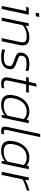

<svg xmlns="http://www.w3.org/2000/svg" viewBox="1300 -2014 724 3364"><g transform="rotate(90 1662.0 -332.0)"><path d="M202 -597 215 -657H278L265 -597ZM83 0 173 -428H99L115 -474H238L138 0Z M289 0 389 -474H437L430 -416Q472 -446 522 -465Q572 -484 636 -484Q719 -484 753.5 -442.5Q788 -401 769 -313L703 0H648L714 -312Q724 -359 720 -386.5Q716 -414 691 -426Q666 -438 614 -438Q562 -438 511 -419Q460 -400 422 -369L344 0Z M984 10Q942 10 905 4.5Q868 -1 843 -10L853 -59Q913 -37 987 -37Q1057 -37 1091 -55.5Q1125 -74 1135 -120Q1142 -152 1130.5 -168.5Q1119 -185 1091 -197Q1063 -209 1018 -225Q981 -239 951.5 -252.5Q922 -266 908.5 -290.5Q895 -315 904 -359Q917 -421 964.5 -452.5Q1012 -484 1104 -484Q1140 -484 1171.5 -479.5Q1203 -475 1227 -467L1216 -418Q1162 -436 1102 -436Q1031 -436 998.5 -418.5Q966 -401 958 -360Q952 -332 961 -316.5Q970 -301 995.5 -290Q1021 -279 1062 -265Q1112 -248 1143.5 -231Q1175 -214 1187 -188.5Q1199 -163 1190 -120Q1175 -50 1121 -20Q1067 10 984 10Z M1442 10Q1379 10 1353 -25Q1327 -60 1340 -123L1404 -428H1330L1340 -474H1414L1441 -598L1499 -616L1469 -474H1606L1593 -428H1459L1395 -125Q1384 -72 1401 -53.5Q1418 -35 1468 -35Q1481 -35 1496 -37.5Q1511 -40 1529 -46L1520 -2Q1484 10 1442 10Z M1815 10Q1753 10 1709.5 -12.5Q1666 -35 1650 -86Q1634 -137 1652 -221Q1671 -307 1712 -365.5Q1753 -424 1809.5 -454Q1866 -484 1930 -484Q1980 -484 2013 -472.5Q2046 -461 2077 -434L2085 -474H2140L2040 0H1994L2000 -53Q1959 -21 1914.5 -5.5Q1870 10 1815 10ZM1838 -35Q1885 -35 1926.5 -50.5Q1968 -66 2006 -99L2067 -386Q2044 -410 2014.5 -424Q1985 -438 1937 -438Q1849 -438 1789 -382.5Q1729 -327 1706 -221Q1685 -120 1715 -77.5Q1745 -35 1838 -35Z M2269 10Q2229 10 2210 -12Q2191 -34 2203 -91L2327 -674H2382L2258 -93Q2251 -61 2257.5 -49Q2264 -37 2288 -37Q2310 -37 2334 -43L2324 3Q2310 7 2295.5 8.5Q2281 10 2269 10Z M2620 10Q2558 10 2514.5 -12.5Q2471 -35 2455 -86Q2439 -137 2457 -221Q2476 -307 2517 -365.5Q2558 -424 2614.5 -454Q2671 -484 2735 -484Q2785 -484 2818 -472.5Q2851 -461 2882 -434L2890 -474H2945L2845 0H2799L2805 -53Q2764 -21 2719.5 -5.5Q2675 10 2620 10ZM2643 -35Q2690 -35 2731.5 -50.5Q2773 -66 2811 -99L2872 -386Q2849 -410 2819.5 -424Q2790 -438 2742 -438Q2654 -438 2594 -382.5Q2534 -327 2511 -221Q2490 -120 2520 -77.5Q2550 -35 2643 -35Z M2990 0 3090 -474H3138L3130 -408Q3172 -434 3223.5 -454Q3275 -474 3324 -484L3315 -439Q3285 -432 3248.5 -420Q3212 -408 3178.5 -393.5Q3145 -379 3122 -364L3045 0Z"/></g></svg>

Font: Kanit ExtraLight
Style: Italic
Weight: 275
Italic angle: -12°
Designer: Katatrad Team
Foundry: CadsonDemak
Version: Version 2.000; ttfautohint (v1.8.3)